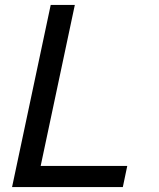

<svg xmlns="http://www.w3.org/2000/svg" viewBox="-20 -760 645 780"><path d="M479 0H105L123 -86H497ZM127 0H29L186 -740H284Z"/></svg>

Font: Be Vietnam Pro Variable Thin
Style: Italic
Weight: 100
Italic angle: -12°
Designer: Lam Bao, Tony Le, Vietanh Nguyen
Foundry: Yellow Type Foundry
Version: Version 1.002